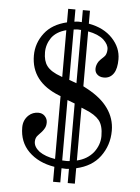

<svg xmlns="http://www.w3.org/2000/svg" viewBox="-57 -803 681 931"><g transform="rotate(5 283.0 -337.0)"><path d="M293.9 16.1Q278.8 16.1 272 15.1V84H236.8V11.2Q158.2 -1.5 110.8 -48.8Q64.9 -94.7 64.9 -166Q64.9 -201.7 89.8 -225.1Q109.4 -243.2 137.2 -243.2Q155.8 -243.2 168 -231Q181.2 -217.8 181.2 -199.2Q181.2 -181.6 173.8 -169.9Q167 -156.7 144 -133.8Q131.8 -121.6 131.8 -102.1Q131.8 -76.7 159.2 -55.2Q189 -34.2 236.8 -26.9V-333L231 -335Q90.8 -389.6 90.8 -518.1Q90.8 -578.6 128.9 -627.9Q165 -674.8 236.8 -691.9V-757.8H272V-698.2Q285.2 -700.2 293.9 -700.2Q303.2 -700.2 308.1 -699.2V-757.8H342.8V-694.8Q416.5 -681.6 459 -636.2Q501 -591.3 501 -535.2Q501 -490.2 485.8 -466.8Q468.8 -440.9 438 -440.9Q415.5 -440.9 402.8 -455.1Q394 -465.3 394 -480Q394 -498 405.8 -516.1Q414.6 -526.9 422.9 -534.2Q432.1 -542.5 436 -547.9Q443.8 -560.5 443.8 -579.1Q443.8 -601.6 418.9 -625Q392.6 -647.9 342.8 -657.2V-390.1L363.8 -378.9Q430.7 -342.8 463.9 -295.9Q499 -247.1 499 -187Q499 -116.2 458 -61Q418.9 -8.3 342.8 8.8V84H308.1V15.1Q303.2 16.1 293.9 16.1ZM272 -316.9V-22.9Q278.8 -22 293.9 -22Q303.2 -22 308.1 -22.9V-303.2ZM272 -415 308.1 -401.9V-661.1Q303.2 -662.1 293.9 -662.1Q285.2 -662.1 272 -660.2ZM143.1 -538.1Q143.1 -496.1 161.1 -472.2Q180.7 -445.8 231 -428.2L236.8 -425.8V-653.8Q189.5 -641.6 166 -609.9Q143.1 -576.7 143.1 -538.1ZM451.2 -157.2Q451.2 -208.5 430.2 -233.9Q409.7 -258.8 362.8 -277.8L342.8 -286.1V-28.8Q393.1 -40.5 422.9 -77.1Q451.2 -114.3 451.2 -157.2Z"/></g></svg>

Font: New Heterodox Mono
Style: Book
Weight: 400
Designer: Hao Chi Kiang <hello@hckiang.com>, Alexey Kryukov <alexios@thessalonica.org.ru>
Version: Version 0.0.3